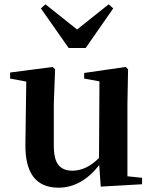

<svg xmlns="http://www.w3.org/2000/svg" viewBox="-20 -856 712 892"><path d="M378 -633H299L170 -817L191 -836L338 -719L485 -836L506 -817ZM572 -37 640 -30V0L448 11L441 -89Q358 16 252 16Q95 16 98 -187L102 -477L27 -491V-519L225 -545L236 -534L230 -374V-180Q230 -116 251.5 -89.5Q273 -63 316 -63Q381 -63 440 -122L442 -478L371 -491V-517L564 -545L575 -534L572 -374Z"/></svg>

Font: Swei Spring CJKtc
Style: Bold
Weight: 700
Version: Version 1.021